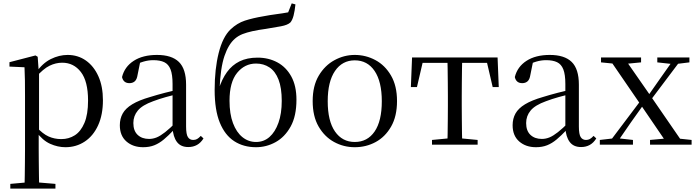

<svg xmlns="http://www.w3.org/2000/svg" viewBox="-20 -856 4122 1136"><path d="M41 260V232L152 222H189L308 232V260ZM125 260Q126 226 126.5 185.5Q127 145 127.5 103.5Q128 62 128 27V-287Q128 -338 127.5 -379.5Q127 -421 125 -458L36 -462V-488L190 -528L203 -520L209 -435L211 -430V-79L209 -69V27Q209 61 209.5 102.5Q210 144 210.5 185Q211 226 212 260ZM367 15Q322 15 277 -5Q232 -25 194 -77H181L195 -105Q233 -64 267.5 -48.5Q302 -33 343 -33Q387 -33 422.5 -55.5Q458 -78 479.5 -128.5Q501 -179 501 -261Q501 -375 458.5 -430Q416 -485 348 -485Q310 -485 273 -467Q236 -449 191 -398L181 -425H192Q231 -482 280.5 -506.5Q330 -531 380 -531Q441 -531 488 -498Q535 -465 562 -405Q589 -345 589 -263Q589 -177 560.5 -114.5Q532 -52 481.5 -18.5Q431 15 367 15Z M827 15Q767 15 728 -19Q689 -53 689 -115Q689 -154 706 -184.5Q723 -215 762.5 -239Q802 -263 868 -282Q910 -295 956 -307Q1002 -319 1042 -328V-303Q1002 -293 961 -281.5Q920 -270 886 -257Q822 -234 795.5 -202Q769 -170 769 -128Q769 -82 794.5 -58Q820 -34 862 -34Q885 -34 907 -43Q929 -52 957 -74Q985 -96 1023 -134L1032 -87H1008Q977 -54 949.5 -31Q922 -8 893 3.5Q864 15 827 15ZM1094 14Q1049 14 1026.5 -16.5Q1004 -47 1001 -100V-103V-359Q1001 -415 989 -445.5Q977 -476 952 -488Q927 -500 887 -500Q858 -500 829 -491.5Q800 -483 767 -465L810 -492L794 -413Q790 -386 777.5 -375Q765 -364 746 -364Q710 -364 702 -400Q717 -461 771 -496Q825 -531 909 -531Q996 -531 1038.5 -489.5Q1081 -448 1081 -355V-108Q1081 -61 1092 -44.5Q1103 -28 1123 -28Q1136 -28 1146 -33.5Q1156 -39 1168 -52L1184 -37Q1168 -11 1145.5 1.5Q1123 14 1094 14Z M1495 15Q1421 15 1366 -20.5Q1311 -56 1280.5 -130.5Q1250 -205 1250 -324Q1250 -448 1274 -543Q1298 -638 1344 -682Q1383 -719 1429 -734Q1475 -749 1540 -760Q1576 -767 1614.5 -772Q1653 -777 1685 -783L1706 -836L1728 -830Q1724 -791 1717 -764Q1710 -737 1698 -723Q1682 -708 1642.5 -700.5Q1603 -693 1552 -685Q1507 -679 1473.5 -671.5Q1440 -664 1415.5 -654.5Q1391 -645 1371 -628Q1332 -595 1308 -524.5Q1284 -454 1279 -326L1274 -328Q1293 -388 1323 -429.5Q1353 -471 1397.5 -493Q1442 -515 1504 -515Q1569 -515 1621 -487Q1673 -459 1703.5 -403.5Q1734 -348 1734 -266Q1734 -169 1699.5 -107Q1665 -45 1610.5 -15Q1556 15 1495 15ZM1495 -16Q1541 -16 1574.5 -45.5Q1608 -75 1627.5 -129.5Q1647 -184 1647 -259Q1647 -336 1628 -385Q1609 -434 1574.5 -457Q1540 -480 1495 -480Q1428 -480 1383 -425Q1338 -370 1338 -260Q1338 -182 1358.5 -127.5Q1379 -73 1414.5 -44.5Q1450 -16 1495 -16Z M2079 15Q2013 15 1956.5 -16Q1900 -47 1865 -107.5Q1830 -168 1830 -258Q1830 -348 1866 -408.5Q1902 -469 1959 -500Q2016 -531 2079 -531Q2144 -531 2201 -500.5Q2258 -470 2293.5 -409Q2329 -348 2329 -258Q2329 -168 2294 -107Q2259 -46 2202.5 -15.5Q2146 15 2079 15ZM2079 -16Q2154 -16 2196.5 -78Q2239 -140 2239 -257Q2239 -373 2196.5 -436Q2154 -499 2079 -499Q2005 -499 1962 -436Q1919 -373 1919 -257Q1919 -140 1962 -78Q2005 -16 2079 -16Z M2411 -341 2418 -516H2924L2931 -341H2895L2855 -513L2897 -484H2445L2487 -513L2447 -341ZM2536 0V-28L2651 -39H2691L2806 -28V0ZM2627 0Q2628 -24 2628.5 -65Q2629 -106 2629.5 -150Q2630 -194 2630 -229V-288Q2630 -322 2629.5 -366Q2629 -410 2628.5 -451Q2628 -492 2627 -516H2715Q2714 -492 2713.5 -451Q2713 -410 2712.5 -366Q2712 -322 2712 -288V-229Q2712 -194 2712.5 -150Q2713 -106 2713.5 -65Q2714 -24 2715 0Z M3151 15Q3091 15 3052 -19Q3013 -53 3013 -115Q3013 -154 3030 -184.5Q3047 -215 3086.5 -239Q3126 -263 3192 -282Q3234 -295 3280 -307Q3326 -319 3366 -328V-303Q3326 -293 3285 -281.5Q3244 -270 3210 -257Q3146 -234 3119.5 -202Q3093 -170 3093 -128Q3093 -82 3118.5 -58Q3144 -34 3186 -34Q3209 -34 3231 -43Q3253 -52 3281 -74Q3309 -96 3347 -134L3356 -87H3332Q3301 -54 3273.5 -31Q3246 -8 3217 3.5Q3188 15 3151 15ZM3418 14Q3373 14 3350.5 -16.5Q3328 -47 3325 -100V-103V-359Q3325 -415 3313 -445.5Q3301 -476 3276 -488Q3251 -500 3211 -500Q3182 -500 3153 -491.5Q3124 -483 3091 -465L3134 -492L3118 -413Q3114 -386 3101.5 -375Q3089 -364 3070 -364Q3034 -364 3026 -400Q3041 -461 3095 -496Q3149 -531 3233 -531Q3320 -531 3362.5 -489.5Q3405 -448 3405 -355V-108Q3405 -61 3416 -44.5Q3427 -28 3447 -28Q3460 -28 3470 -33.5Q3480 -39 3492 -52L3508 -37Q3492 -11 3469.5 1.5Q3447 14 3418 14Z M3529 0V-28L3616 -38H3636L3725 -28V0ZM3574 0 3788 -284 3809 -264H3807L3713 -132L3622 0ZM3826 0V-28L3947 -39H3969L4072 -28V0ZM3813 -241 3793 -263H3796L3885 -390L3974 -516H4020ZM3932 0 3771 -236 3579 -516H3671L3829 -289L4028 0ZM3536 -487V-516H3773V-487L3671 -477H3636ZM3869 -487V-516H4059V-487L3978 -477H3959Z"/></svg>

Font: Noto Serif TC
Style: Regular
Weight: 400
Designer: Ryoko NISHIZUKA  (kana & ideographs); Frank Grießhammer (Latin, Greek & Cyrillic); Wenlong ZHANG  (bopomofo); Sandoll Co
Foundry: Adobe
Version: Version 2.003-H1;hotconv 1.1.1;makeotfexe 2.6.0